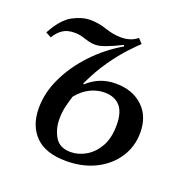

<svg xmlns="http://www.w3.org/2000/svg" viewBox="-96 -573 652 673"><g transform="rotate(20 230.0 -237.0)"><path d="M219 10Q142 10 104 -28.5Q66 -67 66 -132Q66 -190 93 -246.5Q120 -303 166.5 -352.5Q213 -402 273 -437L271 -442Q235 -424 212.5 -416Q190 -408 176 -408Q161 -408 149 -411.5Q137 -415 124 -419Q111 -423 93 -423Q67 -423 49.5 -411Q32 -399 21 -379L0 -390Q31 -447 65.5 -465.5Q100 -484 131 -484Q162 -484 192.5 -473.5Q223 -463 253 -463Q268 -463 283.5 -467.5Q299 -472 312 -483L328 -466Q316 -455 291 -428.5Q266 -402 237 -361Q208 -320 183 -266L186 -264Q209 -285 235 -295Q261 -305 291 -305Q353 -305 391.5 -269.5Q430 -234 430 -172Q430 -120 402.5 -78.5Q375 -37 327.5 -13.5Q280 10 219 10ZM223 -25Q252 -25 279.5 -41Q307 -57 325 -88.5Q343 -120 343 -169Q343 -217 322.5 -239.5Q302 -262 265 -262Q237 -262 211 -249Q185 -236 164 -210Q158 -192 152.5 -169.5Q147 -147 147 -121Q147 -83 164.5 -54Q182 -25 223 -25Z"/></g></svg>

Font: STIX Two Text
Style: Italic
Weight: 400
Italic angle: -12°
Designer: Ross Mills, John Hudson & Paul Hanslow, Tiro Typeworks Ltd; with prior portions MicroPress Inc. and Coen Hoffman, Elsevi
Foundry: Tiro Typeworks Ltd
Version: Version 2.13 b171